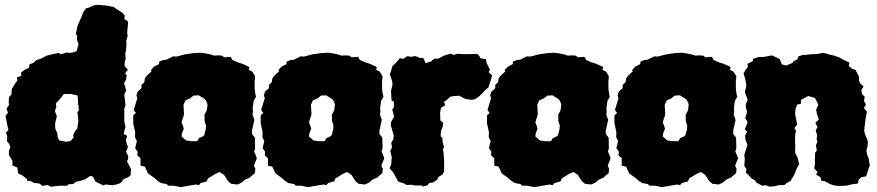

<svg xmlns="http://www.w3.org/2000/svg" viewBox="-20 -745 3625 794"><path d="M176 20 156 24 143 14 119 11 106 3 94 4 91 -5 73 -19 55 -28 52 -52 31 -61 32 -79 17 -104V-122L23 -135L18 -150L9 -161L10 -183L4 -196L15 -207L9 -233L3 -267L13 -278L7 -296L18 -312L16 -319L17 -343L27 -354L29 -377L42 -399L52 -412L50 -425L68 -431L67 -445L83 -457L100 -465L102 -479L118 -485L130 -496L151 -503L173 -515L201 -522L224 -526L231 -520L256 -528L268 -526L281 -528L297 -534L305 -562L298 -581L299 -596L294 -606L301 -639L307 -653L316 -673L325 -696L335 -710L346 -713L374 -725H384L420 -722L450 -716L466 -705L486 -692L496 -681L494 -667L510 -655L508 -634L506 -609L508 -597L502 -576L503 -565L501 -535L498 -523L500 -504L496 -490L495 -471L509 -457L497 -441L504 -434L501 -415L493 -401L502 -371L494 -355L497 -327L499 -310L494 -296V-242L499 -219L495 -207L492 -191L506 -183L500 -165L509 -136L501 -117L510 -100V-87L505 -78L522 -46L520 -20L511 -13L490 -3L480 11L465 17L446 21L416 18L408 22L385 11L375 6L365 -14L354 -18L331 -3L315 2L294 7L283 16L263 17L258 23H227L191 27ZM253 -159 262 -160 272 -162 277 -168 284 -176 283 -186 286 -193 290 -202 300 -214 301 -225 303 -236 304 -247 303 -255 302 -265 300 -281 306 -288 305 -298V-305L303 -316V-326L302 -340L301 -350L293 -352L279 -355L272 -357L262 -356H244L230 -338L223 -330L216 -323L211 -317L213 -302L210 -295L207 -286L211 -275L215 -265L213 -255L210 -244L208 -234V-224L209 -212L214 -201L217 -193L218 -185L219 -176L225 -164L232 -163L242 -161Z M791 18 760 23 727 29 699 23H676L669 16L646 12L632 3L617 -10L592 -28L579 -56L561 -60V-91L548 -102L549 -118L539 -132L546 -162L538 -178L539 -199L536 -212L531 -235V-268L542 -278L533 -290L539 -310L548 -339L544 -350L549 -366L565 -380V-394L577 -405L579 -420L587 -432L607 -450L604 -455L618 -470L638 -480V-490L655 -497L668 -498L696 -512L710 -511L744 -520L778 -525L809 -527L831 -524L858 -518L864 -515L881 -516L898 -515L907 -508L934 -510L941 -497L964 -487L983 -481L1011 -468L1009 -456L1023 -449L1035 -430L1033 -408V-379L1036 -355L1039 -345L1029 -328L1025 -299L1026 -282L1024 -272L1032 -249L1022 -205V-191L1034 -176L1035 -132L1031 -118L1039 -100L1042 -90L1030 -60L1036 -47L1034 -29L1022 -19L1012 -10L993 -2L981 9L967 16L961 18L936 15L923 4L907 -21L890 -33L884 -32L869 -25L840 -7L835 5L810 12L802 21ZM772 -161H795L799 -167L803 -174L808 -176L817 -180L824 -185L827 -195L829 -203L831 -212L832 -226L826 -244V-260L825 -270L829 -277L832 -283L835 -288L836 -297L837 -302L838 -314L834 -324L830 -332L820 -340L809 -346L802 -351L788 -350H781L773 -344L766 -338L754 -333L747 -330L739 -312V-304L740 -294V-287L741 -279L740 -268L738 -261L734 -250L731 -239L733 -233L736 -226L740 -213L736 -203L732 -192L731 -181L735 -177L741 -172L745 -168L750 -164L758 -163Z M1318 18 1287 23 1254 29 1226 23H1203L1196 16L1173 12L1159 3L1144 -10L1119 -28L1106 -56L1088 -60V-91L1075 -102L1076 -118L1066 -132L1073 -162L1065 -178L1066 -199L1063 -212L1058 -235V-268L1069 -278L1060 -290L1066 -310L1075 -339L1071 -350L1076 -366L1092 -380V-394L1104 -405L1106 -420L1114 -432L1134 -450L1131 -455L1145 -470L1165 -480V-490L1182 -497L1195 -498L1223 -512L1237 -511L1271 -520L1305 -525L1336 -527L1358 -524L1385 -518L1391 -515L1408 -516L1425 -515L1434 -508L1461 -510L1468 -497L1491 -487L1510 -481L1538 -468L1536 -456L1550 -449L1562 -430L1560 -408V-379L1563 -355L1566 -345L1556 -328L1552 -299L1553 -282L1551 -272L1559 -249L1549 -205V-191L1561 -176L1562 -132L1558 -118L1566 -100L1569 -90L1557 -60L1563 -47L1561 -29L1549 -19L1539 -10L1520 -2L1508 9L1494 16L1488 18L1463 15L1450 4L1434 -21L1417 -33L1411 -32L1396 -25L1367 -7L1362 5L1337 12L1329 21ZM1299 -161H1322L1326 -167L1330 -174L1335 -176L1344 -180L1351 -185L1354 -195L1356 -203L1358 -212L1359 -226L1353 -244V-260L1352 -270L1356 -277L1359 -283L1362 -288L1363 -297L1364 -302L1365 -314L1361 -324L1357 -332L1347 -340L1336 -346L1329 -351L1315 -350H1308L1300 -344L1293 -338L1281 -333L1274 -330L1266 -312V-304L1267 -294V-287L1268 -279L1267 -268L1265 -261L1261 -250L1258 -239L1260 -233L1263 -226L1267 -213L1263 -203L1259 -192L1258 -181L1262 -177L1268 -172L1272 -168L1277 -164L1285 -163Z M1696 22 1681 19 1661 20 1652 14 1627 6 1616 -14 1606 -32 1591 -49 1598 -66 1600 -95 1594 -121 1601 -135 1598 -155 1607 -170 1608 -186 1596 -227 1597 -240 1610 -263 1602 -292 1609 -302V-324L1599 -330L1597 -369L1603 -394L1602 -409L1592 -438L1598 -455L1603 -472L1620 -488L1633 -504L1648 -502L1665 -513L1679 -510L1698 -513L1718 -505L1730 -506L1740 -484L1763 -491L1775 -502L1794 -503L1816 -515L1843 -523L1857 -518L1873 -523L1880 -522L1907 -521L1954 -522L1962 -514L1967 -504L1990 -500L1992 -485L2006 -457L2001 -447L2015 -433L2009 -411L2000 -384L1986 -372L1976 -361L1963 -348L1945 -335L1930 -332L1904 -336L1890 -343L1880 -349L1860 -348L1842 -345L1826 -330L1816 -324L1821 -310L1804 -299L1800 -280L1801 -247L1813 -237L1810 -219L1804 -205L1802 -182L1809 -175L1811 -155L1816 -137L1812 -127L1814 -114L1816 -93L1817 -61L1816 -35L1810 -23L1794 -14L1788 -2L1772 9L1755 12L1748 21L1728 27L1726 22Z M2254 18 2223 23 2190 29 2162 23H2139L2132 16L2109 12L2095 3L2080 -10L2055 -28L2042 -56L2024 -60V-91L2011 -102L2012 -118L2002 -132L2009 -162L2001 -178L2002 -199L1999 -212L1994 -235V-268L2005 -278L1996 -290L2002 -310L2011 -339L2007 -350L2012 -366L2028 -380V-394L2040 -405L2042 -420L2050 -432L2070 -450L2067 -455L2081 -470L2101 -480V-490L2118 -497L2131 -498L2159 -512L2173 -511L2207 -520L2241 -525L2272 -527L2294 -524L2321 -518L2327 -515L2344 -516L2361 -515L2370 -508L2397 -510L2404 -497L2427 -487L2446 -481L2474 -468L2472 -456L2486 -449L2498 -430L2496 -408V-379L2499 -355L2502 -345L2492 -328L2488 -299L2489 -282L2487 -272L2495 -249L2485 -205V-191L2497 -176L2498 -132L2494 -118L2502 -100L2505 -90L2493 -60L2499 -47L2497 -29L2485 -19L2475 -10L2456 -2L2444 9L2430 16L2424 18L2399 15L2386 4L2370 -21L2353 -33L2347 -32L2332 -25L2303 -7L2298 5L2273 12L2265 21ZM2235 -161H2258L2262 -167L2266 -174L2271 -176L2280 -180L2287 -185L2290 -195L2292 -203L2294 -212L2295 -226L2289 -244V-260L2288 -270L2292 -277L2295 -283L2298 -288L2299 -297L2300 -302L2301 -314L2297 -324L2293 -332L2283 -340L2272 -346L2265 -351L2251 -350H2244L2236 -344L2229 -338L2217 -333L2210 -330L2202 -312V-304L2203 -294V-287L2204 -279L2203 -268L2201 -261L2197 -250L2194 -239L2196 -233L2199 -226L2203 -213L2199 -203L2195 -192L2194 -181L2198 -177L2204 -172L2208 -168L2213 -164L2221 -163Z M2781 18 2750 23 2717 29 2689 23H2666L2659 16L2636 12L2622 3L2607 -10L2582 -28L2569 -56L2551 -60V-91L2538 -102L2539 -118L2529 -132L2536 -162L2528 -178L2529 -199L2526 -212L2521 -235V-268L2532 -278L2523 -290L2529 -310L2538 -339L2534 -350L2539 -366L2555 -380V-394L2567 -405L2569 -420L2577 -432L2597 -450L2594 -455L2608 -470L2628 -480V-490L2645 -497L2658 -498L2686 -512L2700 -511L2734 -520L2768 -525L2799 -527L2821 -524L2848 -518L2854 -515L2871 -516L2888 -515L2897 -508L2924 -510L2931 -497L2954 -487L2973 -481L3001 -468L2999 -456L3013 -449L3025 -430L3023 -408V-379L3026 -355L3029 -345L3019 -328L3015 -299L3016 -282L3014 -272L3022 -249L3012 -205V-191L3024 -176L3025 -132L3021 -118L3029 -100L3032 -90L3020 -60L3026 -47L3024 -29L3012 -19L3002 -10L2983 -2L2971 9L2957 16L2951 18L2926 15L2913 4L2897 -21L2880 -33L2874 -32L2859 -25L2830 -7L2825 5L2800 12L2792 21ZM2762 -161H2785L2789 -167L2793 -174L2798 -176L2807 -180L2814 -185L2817 -195L2819 -203L2821 -212L2822 -226L2816 -244V-260L2815 -270L2819 -277L2822 -283L2825 -288L2826 -297L2827 -302L2828 -314L2824 -324L2820 -332L2810 -340L2799 -346L2792 -351L2778 -350H2771L2763 -344L2756 -338L2744 -333L2737 -330L2729 -312V-304L2730 -294V-287L2731 -279L2730 -268L2728 -261L2724 -250L2721 -239L2723 -233L2726 -226L2730 -213L2726 -203L2722 -192L2721 -181L2725 -177L2731 -172L2735 -168L2740 -164L2748 -163Z M3116 -509H3120L3141 -510L3172 -516L3194 -506L3205 -500L3213 -479L3231 -474L3258 -485L3261 -491L3278 -500L3282 -512L3301 -518H3312L3337 -521H3346L3368 -523L3384 -527L3405 -521L3415 -518L3430 -515L3454 -506L3462 -501L3480 -492L3493 -486L3490 -473L3503 -461L3518 -456L3533 -426L3532 -413L3536 -402L3551 -387L3542 -372L3545 -356L3556 -345L3553 -327L3561 -314L3553 -298L3565 -283L3559 -251L3557 -231L3555 -219L3554 -203L3558 -187L3565 -172L3569 -159L3568 -141L3563 -123L3566 -105L3572 -91L3577 -60L3573 -51L3569 -38L3562 -16L3542 -12L3531 -2L3528 14L3504 17L3485 22L3477 23L3449 24L3430 22L3415 17L3410 15L3391 4L3377 3L3373 -12L3355 -23L3361 -34L3347 -48L3350 -65V-93L3351 -114L3358 -123L3354 -144L3361 -160L3357 -168L3359 -187L3353 -206L3361 -219L3352 -237L3366 -251L3358 -275L3355 -291L3364 -312L3357 -327L3350 -340L3322 -348L3300 -336L3293 -333L3292 -316L3276 -312L3270 -294L3268 -274L3273 -248L3277 -231L3265 -215L3272 -204L3268 -186V-157L3269 -141L3268 -123L3269 -111L3278 -94L3285 -66L3275 -49L3269 -33L3262 -17L3253 -4L3251 2L3232 13L3224 20L3199 21L3184 25L3162 27L3148 21L3131 23L3107 9L3101 0L3088 -7L3080 -16L3064 -31L3067 -46L3058 -59L3060 -87L3058 -104L3062 -118L3069 -140L3071 -147L3063 -166L3061 -184L3070 -200L3060 -210L3072 -240L3062 -256L3068 -277L3069 -284L3064 -304L3065 -317L3072 -332L3065 -352L3060 -364L3065 -383L3066 -396L3063 -414L3055 -442L3064 -457L3073 -468L3071 -481L3093 -492L3095 -502Z"/></svg>

Font: Winky Rough Black
Style: Regular
Weight: 900
Designer: Simon Atzbach
Foundry: typofactur
Version: Version 1.206; ttfautohint (v1.8.4.7-5d5b)